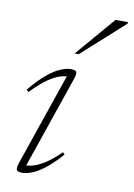

<svg xmlns="http://www.w3.org/2000/svg" viewBox="-80 -729 551 791"><g transform="rotate(10 195.5 -333.5)"><path d="M50 -30.5 185.5 -425.5 198.5 -413Q182 -415 159.8 -409.5Q137.5 -404 107.5 -384.2Q77.5 -364.5 36.5 -322L28 -330.5Q64.5 -375 95.2 -400.2Q126 -425.5 150.5 -435.5Q175 -445.5 191.5 -445.5Q213.5 -445.5 216.5 -437Q219.5 -428.5 212 -407L76 -10.5L63 -23Q78.5 -21 100 -25.2Q121.5 -29.5 151 -46.8Q180.5 -64 220 -102.5L228 -94Q192.5 -54 163.5 -31.5Q134.5 -9 111.2 0.5Q88 10 69.5 10Q47.5 10 45 0.8Q42.5 -8.5 50 -30.5ZM196.5 -511.5 338.5 -677H391L390 -670.5L213.5 -511.5Z"/></g></svg>

Font: Newsreader 24pt ExtraLight
Style: Italic
Weight: 250
Italic angle: -17°
Designer: Hugues Gentile
Foundry: Production Type
Version: Version 1.003